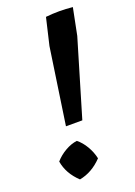

<svg xmlns="http://www.w3.org/2000/svg" viewBox="-131 -714 544 772"><g transform="rotate(-20 141.5 -328.0)"><path d="M283 -657 260 -542 163 -216H93L141 -542L168 -657Q226 -663 283 -657ZM114 -146Q134 -130 149 -104.5Q164 -79 170 -51Q127 -6 73 4Q28 -38 19 -92Q37 -113 63 -128Q89 -143 114 -146Z"/></g></svg>

Font: Piazzolla SemiBold
Style: Italic
Weight: 600
Italic angle: -11.3°
Designer: Juan Pablo del Peral
Foundry: Huerta Tipografica
Version: Version 1.330